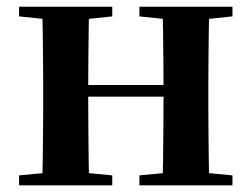

<svg xmlns="http://www.w3.org/2000/svg" viewBox="-20 -556 755 576"><path d="M105.9 0Q107.6 -25.5 108.1 -67.4Q108.6 -109.4 109.1 -154.7Q109.6 -200 109.6 -234.8V-301.2Q109.6 -335.7 109.1 -381Q108.6 -426.4 108.1 -468.7Q107.6 -511 105.9 -535.7H247.6Q246.6 -511 246.1 -468.2Q245.6 -425.4 245.1 -378.2Q244.6 -331 244.6 -291.8V-270.6Q244.6 -217.9 245.1 -165Q245.6 -112.1 246.1 -68.8Q246.6 -25.5 247.6 0ZM466.6 0Q468.6 -25.5 469.1 -68.8Q469.6 -112.1 470.1 -165Q470.6 -217.9 470.6 -270.6V-291.8Q470.6 -331 470.1 -378.2Q469.6 -425.4 469.1 -468.2Q468.6 -511 466.6 -535.7H608Q607 -511 606.5 -468.7Q606 -426.4 605.5 -381Q605 -335.7 605 -301.2V-234.8Q605 -200 605.5 -154.7Q606 -109.4 606.5 -67.4Q607 -25.5 608 0ZM37.2 0V-29.9L147 -40.2H208.6L316.8 -29.9V0ZM37.2 -506.8V-535.7H316.8V-506.8L208.6 -495.5H147ZM398.2 0V-29.9L506.9 -40.2H569.5L677.4 -29.9V0ZM398.2 -506.8V-535.7H677.4V-506.8L569.5 -495.5H506.9ZM176.9 -265.9V-301H537.1V-265.9Z"/></svg>

Font: Noto Serif HK ExtraLight
Style: Regular
Weight: 200
Designer: Ryoko NISHIZUKA 西塚涼子 (kana & ideographs); Frank Grießhammer (Latin, Greek & Cyrillic); Wenlong ZHANG 张文龙 (bopomofo); San
Foundry: Adobe
Version: Version 2.002-H1;hotconv 1.1.0;makeotfexe 2.6.0